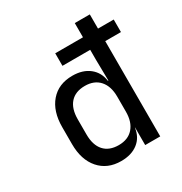

<svg xmlns="http://www.w3.org/2000/svg" viewBox="-172 -858 944 995"><g transform="rotate(-30 300.0 -360.0)"><path d="M268 10Q186 10 138 -45Q90 -100 90 -194V-295Q90 -390 137.5 -445Q185 -500 268 -500Q330 -500 369 -469Q408 -438 415 -385H418L416 -510V-570H250V-645H416V-730H506V-645H600V-570H506V0H416V-105H415Q408 -51 369 -20.5Q330 10 268 10ZM298 -68Q354 -68 385 -103Q416 -138 416 -200V-290Q416 -352 385 -387Q354 -422 298 -422Q241 -422 210.5 -388Q180 -354 180 -290V-200Q180 -136 210.5 -102Q241 -68 298 -68Z"/></g></svg>

Font: JetBrainsMono NFM
Style: Regular
Weight: 400
Monospace: yes
Designer: Philipp Nurullin, Konstantin Bulenkov
Foundry: JetBrains
Version: Version 2.304; ttfautohint (v1.8.4.7-5d5b);Nerd Fonts 3.3.0